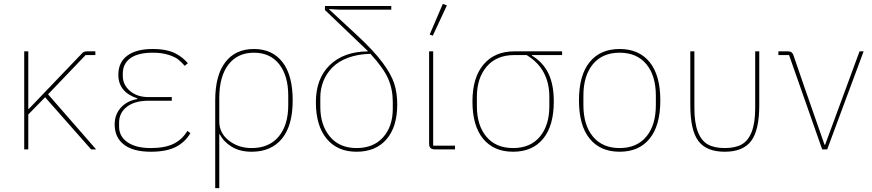

<svg xmlns="http://www.w3.org/2000/svg" viewBox="-20 -771 4502 991"><path d="M105 0V-505.9H126V-209H128.9L404.8 -497.1Q413.6 -505.9 428.2 -505.9H472.2V-486.8H421.9L228 -284.2L476.1 0H450.2L212.9 -269L126 -180.2V0Z M757.8 12.2Q667.5 12.2 619.6 -24.7Q571.8 -61.5 571.8 -128.9Q571.8 -179.7 603.5 -215.1Q635.3 -250.5 689 -259.8V-263.2Q590.8 -295.9 590.8 -384.8Q590.8 -449.7 637.2 -483.9Q683.6 -518.1 767.6 -518.1Q805.2 -518.1 835 -512.2Q864.7 -506.3 886.2 -494.9Q907.7 -483.4 921.4 -472.2Q935.1 -460.9 949.7 -444.8L933.6 -431.2Q915 -452.1 898.4 -465.1Q881.8 -478 848.1 -488.5Q814.5 -499 768.6 -499Q691.9 -499 652.8 -470.5Q613.8 -441.9 613.8 -391.1V-378.9Q613.8 -333.5 650.6 -301.8Q687.5 -270 745.6 -270H866.7V-251H744.6Q675.8 -251 635.3 -220Q594.7 -189 594.7 -138.2V-117.2Q594.7 -66.4 638.4 -36.6Q682.1 -6.8 757.8 -6.8Q830.6 -6.8 875.5 -28.6Q920.4 -50.3 946.8 -95.2L962.9 -84Q936 -37.6 887.7 -12.7Q839.4 12.2 757.8 12.2Z M1090.8 200.2V-252.9Q1090.8 -382.3 1143.1 -450.2Q1195.3 -518.1 1290.5 -518.1Q1385.7 -518.1 1438.2 -450.2Q1490.7 -382.3 1490.7 -252.9Q1490.7 -123 1435.3 -55.4Q1379.9 12.2 1278.8 12.2Q1217.3 12.2 1175 -14.2Q1132.8 -40.5 1114.7 -78.1H1111.8V200.2ZM1278.8 -6.8Q1368.7 -6.8 1418.2 -65.9Q1467.8 -125 1467.8 -229V-276.9Q1467.8 -379.9 1421.1 -439.5Q1374.5 -499 1290.5 -499Q1206.1 -499 1158.9 -437.5Q1111.8 -376 1111.8 -265.1V-143.1Q1111.8 -84 1161.4 -45.4Q1210.9 -6.8 1278.8 -6.8Z M1610.4 -243.2Q1610.4 -365.2 1681.9 -434.8Q1753.4 -504.4 1878.4 -505.9V-507.8L1657.2 -719.2V-740.2H1999.5V-721.2H1732.4L1678.2 -724.1V-723.1L1824.2 -587.9Q1908.2 -509.8 1953.4 -449.5Q1998.5 -389.2 2014.4 -340.8Q2030.3 -292.5 2030.3 -231.9Q2030.3 -116.2 1974.9 -52Q1919.4 12.2 1820.3 12.2Q1721.2 12.2 1665.8 -55.2Q1610.4 -122.6 1610.4 -243.2ZM2007.3 -209V-245.1Q2007.3 -310.1 1983.6 -364.5Q1960 -418.9 1892.1 -493.2Q1826.7 -491.7 1775.9 -472.7Q1725.1 -453.6 1694.6 -421.9Q1664.1 -390.1 1648.7 -351.1Q1633.3 -312 1633.3 -267.1V-219.2Q1633.3 -125 1682.9 -65.9Q1732.4 -6.8 1820.3 -6.8Q1908.2 -6.8 1957.8 -63Q2007.3 -119.1 2007.3 -209Z M2213.9 -586.9 2197.8 -592.8 2265.6 -751 2286.6 -743.2ZM2223.6 0Q2194.8 0 2194.8 -28.8V-505.9H2215.8V-19H2328.6V0Z M2418.5 -247.1Q2418.5 -370.6 2475.8 -438.2Q2533.2 -505.9 2634.3 -505.9H2881.3V-486.8H2725.6V-483.9Q2782.2 -450.2 2810.3 -392.8Q2838.4 -335.4 2838.4 -247.1Q2838.4 -121.6 2783.2 -54.7Q2728 12.2 2628.4 12.2Q2528.8 12.2 2473.6 -54.7Q2418.5 -121.6 2418.5 -247.1ZM2815.4 -223.1V-271Q2815.4 -415.5 2698.2 -486.8H2634.3Q2543 -486.8 2492.2 -427.5Q2441.4 -368.2 2441.4 -271V-223.1Q2441.4 -124 2490.5 -65.4Q2539.6 -6.8 2628.4 -6.8Q2717.3 -6.8 2766.4 -65.4Q2815.4 -124 2815.4 -223.1Z M3333.3 -55.7Q3278.3 12.2 3178.2 12.2Q3078.1 12.2 3023.2 -55.7Q2968.3 -123.5 2968.3 -252.9Q2968.3 -382.3 3023.2 -450.2Q3078.1 -518.1 3178.2 -518.1Q3278.3 -518.1 3333.3 -450.2Q3388.2 -382.3 3388.2 -252.9Q3388.2 -123.5 3333.3 -55.7ZM3365.2 -229V-276.9Q3365.2 -380.4 3316.2 -439.7Q3267.1 -499 3178.2 -499Q3089.4 -499 3040.3 -439.7Q2991.2 -380.4 2991.2 -276.9V-229Q2991.2 -125.5 3040.3 -66.2Q3089.4 -6.8 3178.2 -6.8Q3267.1 -6.8 3316.2 -66.2Q3365.2 -125.5 3365.2 -229Z M3543 -229V-505.9H3564V-214.8Q3564 -136.7 3582 -90.6Q3600.1 -44.4 3633.5 -25.6Q3667 -6.8 3720.7 -6.8Q3774.9 -6.8 3808.3 -25.6Q3841.8 -44.4 3859.9 -90.6Q3877.9 -136.7 3877.9 -214.8V-505.9H3898.9V-229Q3898.9 -98.6 3856.9 -43.2Q3814.9 12.2 3720.7 12.2Q3626.5 12.2 3584.7 -43.2Q3543 -98.6 3543 -229Z M4223.6 0 4052.7 -486.8H3997.6V-505.9H4046.9Q4058.6 -505.9 4064.7 -501.7Q4070.8 -497.6 4074.7 -487.8L4132.8 -318.8L4235.8 -23.9H4238.8L4416.5 -505.9H4437.5L4249.5 0Z"/></svg>

Font: Anuphan Thin
Style: Regular
Weight: 250
Designer: Mike Abbink, Paul van der Laan, Pieter van Rosmalen, Mint Tantisuwanna
Foundry: Bold Monday; Cadson Demak
Version: Version 3.002;hotconv 1.0.109;makeotfexe 2.5.65596